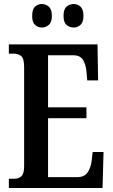

<svg xmlns="http://www.w3.org/2000/svg" viewBox="-20 -935 562 955"><path d="M24 0V-46H50Q74 -46 87 -59Q100 -72 100 -108V-601Q100 -645 85 -656.5Q70 -668 50 -668H24V-714H465L468 -535H414L410 -579Q407 -614 393 -637Q379 -660 345 -660H219V-401H410V-347H219V-54H366Q400 -54 416 -78Q432 -102 436 -135L441 -179H495L490 0ZM347 -798Q326 -798 311 -811Q296 -824 296 -856Q296 -889 311 -902Q326 -915 347 -915Q365 -915 380 -902Q395 -889 395 -856Q395 -824 380 -811Q365 -798 347 -798ZM188 -798Q169 -798 154.5 -811Q140 -824 140 -856Q140 -889 154.5 -902Q169 -915 188 -915Q207 -915 222.5 -902Q238 -889 238 -856Q238 -824 222.5 -811Q207 -798 188 -798Z"/></svg>

Font: Noto Serif Devanagari ExtraCondensed SemiBold
Style: Regular
Weight: 600
Width: 2
Designer: Universal Thirst, Indian Type Foundry and the Monotype Design Team
Foundry: Monotype Imaging Inc.
Version: Version 2.004; ttfautohint (v1.8.4.7-5d5b)